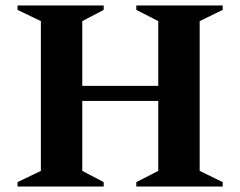

<svg xmlns="http://www.w3.org/2000/svg" viewBox="-20 -680 876 700"><path d="M44 0V-16L129 -57V-603L44 -644V-660H358V-644L280 -603V-367H557V-603L477 -644V-660H792V-644L708 -603V-57L792 -16V0H477V-16L557 -57V-312H280V-57L358 -16V0Z"/></svg>

Font: Spectral
Style: Bold
Weight: 700
Designer: Jean-Baptiste Levee
Foundry: Production Type
Version: Version 2.001